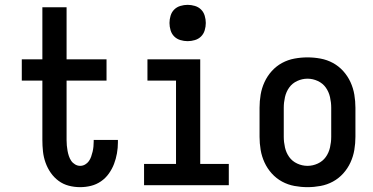

<svg xmlns="http://www.w3.org/2000/svg" viewBox="-20 -765 1540 793"><path d="M311 8Q287 8 264 2Q241 -4 222 -18Q203 -32 189.5 -51.5Q176 -71 168 -93.5Q160 -116 157.5 -139.5Q155 -163 155 -186V-432H70V-520H155V-735H255V-520H420V-432H255V-186Q255 -175 256 -164Q257 -153 259 -142Q261 -131 264.5 -120.5Q268 -110 274 -101Q280 -92 290 -86Q300 -80 311 -80Q322 -80 331.5 -85.5Q341 -91 347 -99.5Q353 -108 356.5 -118Q360 -128 362.5 -138.5Q365 -149 366 -160Q367 -171 367 -181V-187H467V-177Q467 -154 463 -131.5Q459 -109 451 -88Q443 -67 429.5 -48Q416 -29 397 -16Q378 -3 356 2.5Q334 8 311 8Z M575 0V-88H707V-432H589V-520H807V-88H925V0ZM755 -595Q740 -595 725 -599.5Q710 -604 699.5 -614.5Q689 -625 684.5 -640Q680 -655 680 -670Q680 -685 684.5 -700Q689 -715 699.5 -725.5Q710 -736 725 -740.5Q740 -745 755 -745Q770 -745 785 -740.5Q800 -736 810.5 -725.5Q821 -715 825.5 -700Q830 -685 830 -670Q830 -655 825.5 -640Q821 -625 810.5 -614.5Q800 -604 785 -599.5Q770 -595 755 -595Z M1250 8Q1223 8 1196 3Q1169 -2 1145 -15Q1121 -28 1102.5 -48.5Q1084 -69 1072.5 -94Q1061 -119 1056.5 -146Q1052 -173 1052 -200V-320Q1052 -347 1056.5 -374Q1061 -401 1072.5 -426Q1084 -451 1102.5 -471.5Q1121 -492 1145 -505Q1169 -518 1196 -523Q1223 -528 1250 -528Q1277 -528 1304 -523Q1331 -518 1355 -505Q1379 -492 1397.5 -471.5Q1416 -451 1427.5 -426Q1439 -401 1443.5 -374Q1448 -347 1448 -320V-200Q1448 -173 1443.5 -146Q1439 -119 1427.5 -94Q1416 -69 1397.5 -48.5Q1379 -28 1355 -15Q1331 -2 1304 3Q1277 8 1250 8ZM1250 -80Q1272 -80 1292.5 -89.5Q1313 -99 1325.5 -116.5Q1338 -134 1343 -156Q1348 -178 1348 -200V-320Q1348 -342 1343 -364Q1338 -386 1325.5 -403.5Q1313 -421 1292.5 -430.5Q1272 -440 1250 -440Q1228 -440 1207.5 -430.5Q1187 -421 1174.5 -403.5Q1162 -386 1157 -364Q1152 -342 1152 -320V-200Q1152 -178 1157 -156Q1162 -134 1174.5 -116.5Q1187 -99 1207.5 -89.5Q1228 -80 1250 -80Z"/></svg>

Font: Iosevka Semibold
Style: Regular
Weight: 600
Monospace: yes
Designer: Belleve Invis
Foundry: Belleve Invis
Version: Version 33.2.3; ttfautohint (v1.8.4)